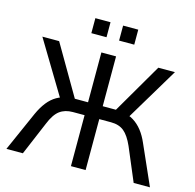

<svg xmlns="http://www.w3.org/2000/svg" viewBox="-125 -1022 1167 1150"><g transform="rotate(15 459.0 -447.0)"><path d="M14 0 123 -246Q143 -290 167.5 -321Q192 -352 222.5 -369.5Q253 -387 291 -392L254 -363L48 -705H152L342 -379L322 -396H414V-705H505V-396H598L577 -379L767 -705H870L665 -363L629 -392Q668 -387 698.5 -368Q729 -349 753 -318.5Q777 -288 795 -246L904 0H803L716 -206Q690 -265 659 -290.5Q628 -316 578 -316H505V0H414V-316H341Q293 -316 260.5 -292Q228 -268 203 -206L116 0ZM498 -801V-894H592V-801ZM326 -801V-894H420V-801Z"/></g></svg>

Font: Nunito Sans 10pt SemiCondensed Medium
Style: Regular
Weight: 500
Width: 4
Designer: Vernon Adams
Foundry: Vernon Adams
Version: Version 3.101;gftools[0.9.27]